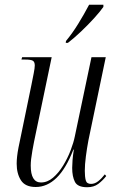

<svg xmlns="http://www.w3.org/2000/svg" viewBox="-20 -776 490 806"><path d="M346 10Q306 10 294.5 -12.5Q283 -35 283 -71Q283 -84 284.5 -103.5Q286 -123 290 -148H288Q257 -68 217.5 -29.5Q178 9 130 9Q86 9 68 -19Q50 -47 50 -89Q50 -117 57.5 -156Q65 -195 72 -226L112 -420Q117 -445 121.5 -468Q126 -491 126 -501Q126 -516 118 -521Q110 -526 85 -526H70L73 -536H197L130 -215Q123 -183 116 -144Q109 -105 109 -81Q109 -10 152 -10Q179 -10 202.5 -30Q226 -50 245 -81Q264 -112 276.5 -145Q289 -178 294 -203L364 -536H424L351 -186Q345 -154 340.5 -119.5Q336 -85 336 -59Q336 -34 340 -19Q344 -4 362 -4Q378 -4 392.5 -15.5Q407 -27 420 -44L426 -37Q411 -18 392.5 -4Q374 10 346 10ZM257 -604Q283 -635 308 -675.5Q333 -716 354 -756H414V-747Q400 -727 375 -699.5Q350 -672 320.5 -644Q291 -616 265 -596H256Z"/></svg>

Font: Noto Serif Display ExtraCondensed Light
Style: Italic
Weight: 300
Width: 2
Italic angle: -12°
Designer: Monotype Design Team
Foundry: Monotype Imaging Inc.
Version: Version 2.009